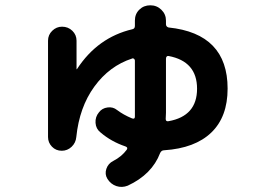

<svg xmlns="http://www.w3.org/2000/svg" viewBox="-20 -658 1040 736"><path d="M626 -443.4Q622.1 -444.3 619.1 -441.4Q616.2 -438.5 616.2 -432.6V-225.6Q616.2 -221.7 615.7 -213.9Q615.2 -206.1 615.2 -202.1Q615.2 -191.4 626 -193.4Q735.4 -212.9 735.4 -317.9Q735.4 -422.9 626 -443.4ZM216.8 -80.1Q194.3 -80.1 179.2 -95.7Q164.1 -111.3 164.1 -132.8V-502Q164.1 -524.4 180.2 -540Q196.3 -555.7 217.8 -555.7Q241.2 -555.7 257.3 -540Q273.4 -524.4 273.4 -502V-393.6V-392.6Q275.4 -392.6 275.4 -393.6Q354.5 -514.6 487.3 -545.9Q497.1 -547.9 497.1 -558.6V-579.1Q497.1 -604.5 514.2 -621.1Q531.2 -637.7 556.2 -637.7Q581.1 -637.7 598.6 -620.6Q616.2 -603.5 616.2 -579.1V-565.4Q616.2 -555.7 626 -552.7Q852.5 -529.3 852.5 -318.4Q852.5 -210 790 -149.9Q727.5 -89.8 609.4 -82Q598.6 -82 593.8 -71.3Q562.5 10.7 469.7 53.7Q447.3 62.5 425.8 55.2Q404.3 47.9 391.6 27.3Q380.9 9.8 387.7 -10.7Q394.5 -31.2 414.1 -41Q446.3 -57.6 465.8 -84Q471.7 -92.8 460.9 -96.7Q406.2 -115.2 365.2 -150.4Q347.7 -164.1 346.2 -187Q344.7 -210 359.4 -227.5Q371.1 -243.2 392.1 -246.1Q413.1 -249 428.7 -236.3Q453.1 -217.8 486.3 -204.1Q497.1 -200.2 497.1 -210.9V-225.6V-425.8Q497.1 -429.7 493.7 -432.6Q490.2 -435.5 486.3 -433.6Q399.4 -405.3 341.8 -326.2Q284.2 -247.1 272.5 -132.8Q270.5 -110.4 254.4 -95.2Q238.3 -80.1 216.8 -80.1Z"/></svg>

Font: Rounded-X Mgen+ 1mn bold
Style: Bold
Weight: 700
Designer: [Source Han Sans]
Ryoko NISHIZUKA  (kana & ideographs); Paul D. Hunt (Latin, Greek & Cyrillic); Wenlong ZHANG  (bopomofo
Version: Version 1.059.20150602